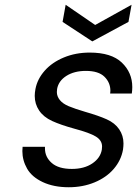

<svg xmlns="http://www.w3.org/2000/svg" viewBox="-20 -778 576 807"><path d="M520 -686 368 -604 243 -686 256 -758 380 -673 533 -758ZM269 9Q206 9 160 -12.5Q114 -34 94 -69Q74 -104 74 -143Q74 -152 75 -161H169Q169 -157 169 -154Q169 -118 197.5 -93Q226 -68 282 -68Q334 -68 368 -91Q402 -114 408 -149Q409 -156 409 -162Q409 -188 383 -204Q357 -220 293 -237Q235 -253 199 -269.5Q163 -286 144.5 -313.5Q126 -341 126 -375Q126 -388 129 -404Q137 -446 168 -481Q199 -516 248.5 -536.5Q298 -557 357 -557Q448 -557 492 -515Q536 -473 536 -412Q536 -399 534 -385H443Q444 -391 444 -396Q444 -431 419 -455.5Q394 -480 341 -480Q292 -480 259 -459Q226 -438 220 -404Q219 -397 219 -391Q219 -373 231.5 -357.5Q244 -342 269 -331.5Q294 -321 338 -308Q394 -292 428.5 -276.5Q463 -261 481 -234.5Q499 -208 499 -175Q499 -163 497 -149Q489 -104 458 -68Q427 -32 377.5 -11.5Q328 9 269 9Z"/></svg>

Font: Fz Poppins
Style: Italic
Weight: 400
Italic angle: -10°
Designer: Ninad Kale (Devanagari), Jonny Pinhorn (Latin)
Foundry: Indian Type Foundry
Version: Vit hóa bi Vntype.Com & FontZin.Com